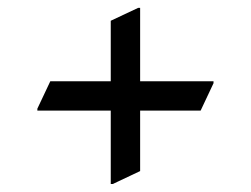

<svg xmlns="http://www.w3.org/2000/svg" viewBox="-20 -608 626 479"><path d="M256.3 -556.2 324.7 -588.4H329.6V-405.3H512.7V-400.4L480.5 -332H329.6V-181.2L261.2 -148.9H256.3V-332H73.2V-336.9L105.5 -405.3H256.3Z"/></svg>

Font: Nova Square
Style: Book
Weight: 400
Designer: Wojciech Kalinowski "wmk69" (wmk69@o2.pl)
Foundry: Wojciech Kalinowski "wmk69" (wmk69@o2.pl)
Version: Version 3.1.0; 2021-05-23